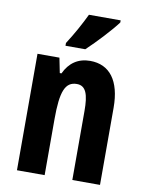

<svg xmlns="http://www.w3.org/2000/svg" viewBox="-86 -827 673 888"><g transform="rotate(10 250.5 -383.0)"><path d="M408 -756V-766H259C238 -722 211 -672 177 -619V-606H270C316 -649 381 -719 408 -756ZM302 -557C246 -557 205 -529 181 -477H173L159 -547H56V0H186V-263C186 -393 205 -441 260 -441C303 -441 316 -401 316 -324V0H446V-362C446 -489 394 -557 302 -557Z"/></g></svg>

Font: Noto Sans Lao Looped ExtraCondensed
Style: Bold
Weight: 700
Width: 2
Designer: Mark Frömberg, Ben Mitchell
Foundry: The Fontpad Ltd
Version: Version 1.002